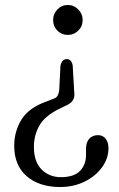

<svg xmlns="http://www.w3.org/2000/svg" viewBox="-20 -604 476 770"><path d="M277.5 -237.5Q283.5 -200.5 252.5 -184.5L215.5 -166.5Q158 -137.5 137 -99Q116 -60.5 116 -15Q116 45 147 75.8Q178 106.5 224 106.5Q276.5 106.5 300.8 81.5Q325 56.5 325 17V-7Q325 -33.5 338 -47.8Q351 -62 373.5 -62Q392 -62 403.5 -47.8Q415 -33.5 415 -10Q415 31.5 389.2 67Q363.5 102.5 319.5 124.2Q275.5 146 221 146Q137 146 87 102.5Q37 59 37 -19Q37 -77 66.2 -124.5Q95.5 -172 166.5 -197L195 -208Q206.5 -212 211.2 -220.8Q216 -229.5 217.5 -243L222.5 -341Q229 -367 247.5 -367Q266.5 -367 271.5 -342ZM252 -584Q276.5 -584 294 -566Q311.5 -548 311.5 -524Q311.5 -498.5 294 -481.2Q276.5 -464 252 -464Q227 -464 210 -481.2Q193 -498.5 193 -524Q193 -548 210 -566Q227 -584 252 -584Z"/></svg>

Font: Fraunces 9pt S100 Light
Style: Regular
Weight: 300
Version: Version 1.000; ttfautohint (v1.8.3)